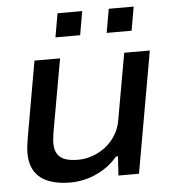

<svg xmlns="http://www.w3.org/2000/svg" viewBox="-52 -769 740 829"><g transform="rotate(-5 317.5 -354.5)"><path d="M220 12Q166 12 127 -3Q88 -18 67 -49.5Q46 -81 46 -131Q46 -146 48 -162Q50 -178 53 -196L111 -526H222L165 -206Q164 -195 162.5 -184.5Q161 -174 161 -164Q161 -133 173.5 -115Q186 -97 208.5 -90Q231 -83 261 -83Q292 -83 323 -93.5Q354 -104 380 -124Q406 -144 424.5 -173Q443 -202 449 -239L500 -526H611L518 0H429L434 -83H426Q398 -50 363.5 -29Q329 -8 292.5 2Q256 12 220 12ZM210 -618 228 -721H335L317 -618ZM432 -618 450 -721H558L540 -618Z"/></g></svg>

Font: Archivo SemiExpanded Medium
Style: Italic
Weight: 500
Width: 6
Italic angle: -10°
Designer: Hector Gatti
Foundry: Omnibus-Type
Version: Version 2.001